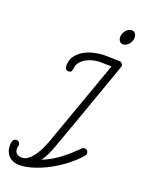

<svg xmlns="http://www.w3.org/2000/svg" viewBox="-169 -983 785 1067"><g transform="rotate(20 223.5 -450.0)"><path d="M166 -574.2Q153.3 -574.2 148.4 -581.8Q143.6 -589.4 143.6 -600.6Q143.6 -634.3 161.1 -658.2Q178.7 -682.1 205.6 -697.3Q232.4 -712.4 263.9 -719.5Q295.4 -726.6 323.2 -726.6Q345.2 -726.6 367.4 -725.8Q389.6 -725.1 411.6 -724.6Q420.9 -724.6 427.2 -718.3Q433.6 -711.9 433.6 -702.6Q433.6 -701.7 428.5 -686.8Q423.3 -671.9 414.6 -646.7Q405.8 -621.6 394 -588.6Q382.3 -555.7 368.9 -518.1Q355.5 -480.5 341.3 -440.4Q327.1 -400.4 313.5 -361.8Q299.8 -323.2 287.1 -288.1Q274.4 -252.9 264.2 -224.9Q253.9 -196.8 247.1 -177.7Q240.2 -158.7 238.3 -152.3Q237.8 -151.9 237.8 -151.4Q229.5 -127.9 218.3 -104.7Q207 -81.5 192.4 -61Q221.7 -73.2 246.6 -87.6Q271.5 -102.1 293.9 -118.9Q316.4 -135.7 337.6 -155Q358.9 -174.3 380.9 -196.3Q387.7 -203.1 396 -203.1Q405.8 -203.1 412.1 -196.8Q418.5 -190.4 418.5 -180.7Q418.5 -172.9 413.1 -166.5Q396.5 -146 373.3 -125Q350.1 -104 322.8 -84.5Q295.4 -64.9 264.9 -47.9Q234.4 -30.8 203.6 -18.3Q172.9 -5.9 142.3 1.5Q111.8 8.8 84.5 8.8Q65.9 8.8 50.5 2.7Q35.2 -3.4 23.9 -14.4Q12.7 -25.4 6.6 -40.8Q0.5 -56.2 0.5 -74.7Q0.5 -81.1 1 -88.6Q1.5 -96.2 3.9 -102.5Q6.3 -108.9 11.2 -113Q16.1 -117.2 24.9 -117.2Q34.2 -117.2 40.3 -110.8Q46.4 -104.5 46.4 -95.2Q46.4 -89.8 44.7 -85Q43 -80.1 43 -74.7Q43 -54.7 54.4 -44.7Q65.9 -34.7 85 -34.7Q105.5 -34.7 123.5 -49.3Q141.6 -64 156 -85Q170.4 -106 180.9 -128.7Q191.4 -151.4 197.3 -167L380.9 -681.6Q363.8 -681.6 347.2 -682.4Q330.6 -683.1 313.5 -683.1Q294.9 -683.1 273.7 -678.2Q252.4 -673.3 233.9 -663.3Q215.3 -653.3 202.1 -637.7Q189 -622.1 187 -600.6Q186 -590.8 182.1 -582.5Q178.2 -574.2 166 -574.2ZM370.1 -852.1Q370.1 -861.3 373.8 -871.3Q377.4 -881.3 383.8 -889.9Q390.1 -898.4 399.2 -903.8Q408.2 -909.2 418.5 -909.2Q432.6 -909.2 439.9 -898.7Q447.3 -888.2 447.3 -875.5Q447.3 -865.7 443.4 -855.7Q439.5 -845.7 432.9 -837.6Q426.3 -829.6 417.5 -824.2Q408.7 -818.8 398.4 -818.8Q384.3 -818.8 377.2 -829.1Q370.1 -839.4 370.1 -852.1Z"/></g></svg>

Font: Helvetia Verbundene
Style: Regular
Weight: 400
Designer: Peter Wiegel, original typeface by Carl Albert Fahrenwaldt 1901
Foundry: Peter Wiegel
Version: Version 2.000